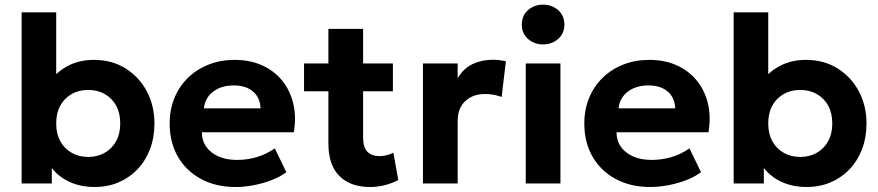

<svg xmlns="http://www.w3.org/2000/svg" viewBox="-20 -772 3696 808"><path d="M378 15Q330 15 290.5 0.8Q251 -13.5 222.2 -39Q193.5 -64.5 178 -98L198 -130.5V0H71V-720H216.5V-390L184 -423.5Q218.5 -470 266.2 -495Q314 -520 375.5 -520Q450.5 -520 507.8 -484.5Q565 -449 597.5 -388.2Q630 -327.5 630 -252.5Q630 -193.5 611.2 -144.2Q592.5 -95 558.5 -59.5Q524.5 -24 478.8 -4.5Q433 15 378 15ZM351 -111.5Q390 -111.5 420.5 -128.8Q451 -146 468.5 -177.5Q486 -209 486 -252.5Q486 -296 468.8 -327.5Q451.5 -359 420.8 -376.2Q390 -393.5 351 -393.5Q312 -393.5 281.5 -376.2Q251 -359 233.8 -327.5Q216.5 -296 216.5 -252.5Q216.5 -209 234 -177.5Q251.5 -146 282 -128.8Q312.5 -111.5 351 -111.5Z M971.5 15Q889 15 826.5 -18.5Q764 -52 729 -112Q694 -172 694 -252.5Q694 -311 714.2 -360Q734.5 -409 771.2 -444.8Q808 -480.5 857.8 -500.2Q907.5 -520 967 -520Q1032.5 -520 1083.2 -497Q1134 -474 1167.5 -432.8Q1201 -391.5 1214.2 -336Q1227.5 -280.5 1216.5 -215.5H829.5Q829.5 -180.5 847.8 -154.5Q866 -128.5 899.2 -113.8Q932.5 -99 977 -99Q1021 -99 1061 -111Q1101 -123 1136.5 -147.5L1185 -47.5Q1161 -29 1125 -14.8Q1089 -0.5 1048.8 7.2Q1008.5 15 971.5 15ZM838 -316H1076.5Q1075 -360.5 1045.2 -386.5Q1015.5 -412.5 963.5 -412.5Q911.5 -412.5 877.2 -386.5Q843 -360.5 838 -316Z M1536.5 15Q1455.5 15 1408.8 -30.8Q1362 -76.5 1362 -169V-650.5H1508V-505H1633.5V-388H1508V-195.5Q1508 -151 1526.5 -133Q1545 -115 1576 -115Q1592 -115 1607.2 -118.8Q1622.5 -122.5 1635.5 -129.5L1656 -14.5Q1633.5 -2 1602.2 6.5Q1571 15 1536.5 15ZM1259.5 -388V-505H1376.5V-388Z M1760 0V-505H1906V-442.5Q1930.5 -484.5 1969 -502.5Q2007.5 -520.5 2053 -520.5Q2069 -520.5 2082.5 -518.8Q2096 -517 2109 -514.5L2091 -364Q2075 -370 2057 -373.2Q2039 -376.5 2021.5 -376.5Q1971 -376.5 1938.5 -347Q1906 -317.5 1906 -263V0Z M2192.5 0V-505H2338.5V0ZM2265.5 -585Q2229 -585 2202.5 -607.8Q2176 -630.5 2176 -668.5Q2176 -707 2202.5 -729.8Q2229 -752.5 2265.5 -752.5Q2302 -752.5 2328.5 -729.8Q2355 -707 2355 -668.5Q2355 -630.5 2328.5 -607.8Q2302 -585 2265.5 -585Z M2716.5 15Q2634 15 2571.5 -18.5Q2509 -52 2474 -112Q2439 -172 2439 -252.5Q2439 -311 2459.2 -360Q2479.5 -409 2516.2 -444.8Q2553 -480.5 2602.8 -500.2Q2652.5 -520 2712 -520Q2777.5 -520 2828.2 -497Q2879 -474 2912.5 -432.8Q2946 -391.5 2959.2 -336Q2972.5 -280.5 2961.5 -215.5H2574.5Q2574.5 -180.5 2592.8 -154.5Q2611 -128.5 2644.2 -113.8Q2677.5 -99 2722 -99Q2766 -99 2806 -111Q2846 -123 2881.5 -147.5L2930 -47.5Q2906 -29 2870 -14.8Q2834 -0.5 2793.8 7.2Q2753.5 15 2716.5 15ZM2583 -316H2821.5Q2820 -360.5 2790.2 -386.5Q2760.5 -412.5 2708.5 -412.5Q2656.5 -412.5 2622.2 -386.5Q2588 -360.5 2583 -316Z M3374.5 15Q3326.5 15 3287 0.8Q3247.5 -13.5 3218.8 -39Q3190 -64.5 3174.5 -98L3194.5 -130.5V0H3067.5V-720H3213V-390L3180.5 -423.5Q3215 -470 3262.8 -495Q3310.5 -520 3372 -520Q3447 -520 3504.2 -484.5Q3561.5 -449 3594 -388.2Q3626.5 -327.5 3626.5 -252.5Q3626.5 -193.5 3607.8 -144.2Q3589 -95 3555 -59.5Q3521 -24 3475.2 -4.5Q3429.5 15 3374.5 15ZM3347.5 -111.5Q3386.5 -111.5 3417 -128.8Q3447.5 -146 3465 -177.5Q3482.5 -209 3482.5 -252.5Q3482.5 -296 3465.2 -327.5Q3448 -359 3417.2 -376.2Q3386.5 -393.5 3347.5 -393.5Q3308.5 -393.5 3278 -376.2Q3247.5 -359 3230.2 -327.5Q3213 -296 3213 -252.5Q3213 -209 3230.5 -177.5Q3248 -146 3278.5 -128.8Q3309 -111.5 3347.5 -111.5Z"/></svg>

Font: Geologica Thin Roman SemiBold
Style: Regular
Weight: 600
Version: Version 1.010;gftools[0.9.28]